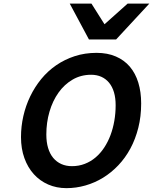

<svg xmlns="http://www.w3.org/2000/svg" viewBox="-20 -1003 826 1036"><path d="M741.7 -444.8Q741.7 -374.5 726.3 -313.5Q710.9 -252.4 683.6 -201.7Q656.2 -150.9 618.4 -111.1Q580.6 -71.3 535.9 -43.9Q491.2 -16.6 440.9 -2.2Q390.6 12.2 338.4 12.2Q284.7 12.2 239.7 -7.6Q194.8 -27.3 162.4 -63.2Q129.9 -99.1 111.6 -149.9Q93.3 -200.7 93.3 -263.2Q93.3 -320.8 106 -376.7Q118.7 -432.6 143.1 -483.2Q167.5 -533.7 202.6 -576.7Q237.8 -619.6 283.2 -650.9Q328.6 -682.1 383.3 -700Q438 -717.8 501 -717.8Q560.1 -717.8 605.2 -698.2Q650.4 -678.7 680.7 -643.1Q710.9 -607.4 726.3 -557.1Q741.7 -506.8 741.7 -444.8ZM368.2 -106.4Q405.3 -106.4 437.5 -118.9Q469.7 -131.3 495.8 -153.6Q522 -175.8 542.2 -206.5Q562.5 -237.3 576.2 -273.7Q589.8 -310.1 596.9 -351.1Q604 -392.1 604 -435.1Q604 -474.6 595 -505.1Q585.9 -535.6 568.6 -556.6Q551.3 -577.6 526.9 -588.6Q502.4 -599.6 471.7 -599.6Q416.5 -599.6 371.8 -573.5Q327.1 -547.4 295.7 -503.2Q264.2 -459 247.1 -400.6Q230 -342.3 230 -277.3Q230 -236.3 239.5 -204.6Q249 -172.9 267.1 -151.1Q285.2 -129.4 310.8 -117.9Q336.4 -106.4 368.2 -106.4ZM785.6 -983.4 606.4 -790H460L356.4 -983.4H473.6L543.9 -872.1L668.5 -983.4Z"/></svg>

Font: Andika New Basic
Style: Bold Italic
Weight: 700
Italic angle: -14°
Designer: Victor Gaultney, Annie Olsen, Pablo Ugerman
Foundry: SIL International
Version: Version 5.500